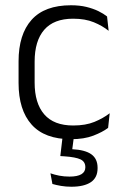

<svg xmlns="http://www.w3.org/2000/svg" viewBox="-20 -518 472 729"><path d="M249.5 10.5Q149.5 10.5 100 -45Q50.5 -100.5 50.5 -203V-285Q50.5 -387.5 100 -442.8Q149.5 -498 249.5 -498Q282 -498 307.8 -491.8Q333.5 -485.5 353.5 -475.8Q373.5 -466 386.5 -455.5L392.5 -401Q369 -420 336.2 -433.5Q303.5 -447 257.5 -447Q184.5 -447 148 -405Q111.5 -363 111.5 -284V-204.5Q111.5 -126 148 -83.8Q184.5 -41.5 258 -41.5Q305 -41.5 338.5 -55.2Q372 -69 396.5 -88L390.5 -32.5Q369.5 -16.5 334.5 -3Q299.5 10.5 249.5 10.5ZM218.5 -6H261.5L252 67L225 48Q231 48 239 48Q247 48 254 48.5Q303.5 51 327 68Q350.5 85 350.5 119V121Q350.5 156.5 324.8 173.8Q299 191 251 191Q230.5 191 211.5 187.8Q192.5 184.5 179 180.5L171.5 140Q187 145.5 205.2 149Q223.5 152.5 244 152.5Q274 152.5 289 143.5Q304 134.5 304 117.5V116.5Q304 96 285.8 87.2Q267.5 78.5 224 75.5Q219 75 215.2 75Q211.5 75 209 74.5Z"/></svg>

Font: Anek Kannada Light
Style: Regular
Weight: 300
Designer: Vaishnavi Murthy, Maithili Shingre (Kannada) & Yesha Goshar (Latin)
Foundry: Ek Type
Version: Version 1.003